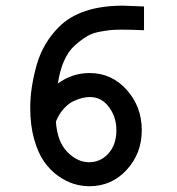

<svg xmlns="http://www.w3.org/2000/svg" viewBox="-20 -644 626 679"><path d="M489.3 -621.1V-537.1Q447.3 -539.1 413.1 -539.1Q390.6 -539.1 376.5 -538.1Q362.3 -537.1 334.5 -532.2Q306.6 -527.3 286.6 -515.1Q266.6 -502.9 244.1 -482.9Q221.7 -462.9 206.5 -428.7Q191.4 -394.5 184.6 -348.6Q235.4 -385.7 296.9 -385.7Q375 -385.7 428.2 -326.2Q481.4 -266.6 481.4 -183.6Q481.4 -101.6 428.2 -43.5Q375 14.6 295.9 14.6Q268.6 14.6 241.2 6.3Q213.9 -2 185.5 -22Q157.2 -42 135.7 -72.8Q114.3 -103.5 100.6 -152.3Q86.9 -201.2 86.9 -262.7Q86.9 -332 108.9 -411.6Q130.9 -491.2 188.5 -548.8Q263.7 -624 415 -624Q427.7 -624 489.3 -621.1ZM177.7 -213.9Q182.6 -142.6 218.3 -106.4Q253.9 -70.3 294.9 -70.3Q335.9 -70.3 363.8 -101.6Q391.6 -132.8 391.6 -183.6Q391.6 -230.5 365.2 -265.6Q338.9 -300.8 297.9 -300.8Q286.1 -300.8 272.9 -297.9Q259.8 -294.9 241.7 -287.1Q223.6 -279.3 206.1 -260.3Q188.5 -241.2 177.7 -213.9Z"/></svg>

Font: Thabit-Bold
Style: Bold
Weight: 700
Designer: Regenerated by Nadim Shaikli
Foundry: MAK Alagha
Version: 0.01